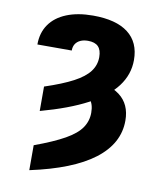

<svg xmlns="http://www.w3.org/2000/svg" viewBox="-85 -620 742 900"><g transform="rotate(10 285.5 -170.0)"><path d="M116.2 -68.8V-185.1Q200.2 -212.9 250.7 -239.7Q301.3 -266.6 324.2 -297.1Q347.2 -327.6 347.2 -365.7Q347.2 -399.4 331.3 -415.8Q315.4 -432.1 282.2 -432.1Q261.2 -432.1 246.1 -425Q231 -418 222.9 -405.3Q214.8 -392.6 214.8 -374H51.3Q51.3 -429.7 79.1 -469.7Q106.9 -509.8 159.7 -531.2Q212.4 -552.7 285.6 -552.7Q395.5 -552.7 452.6 -508.8Q509.8 -464.8 509.8 -380.4Q509.8 -311.5 467 -254.6Q424.3 -197.8 337.2 -151.6Q250 -105.5 116.2 -68.8ZM286.1 -186.5 311 -252Q412.1 -253.4 465.8 -212.6Q519.5 -171.9 519.5 -93.8Q519.5 15.6 418.2 92.8Q316.9 169.9 116.2 212.9V94.2Q206.5 61 258.8 31.5Q311 2 333.3 -30.5Q355.5 -63 355.5 -102.5Q355.5 -144 335.9 -166.3Q316.4 -188.5 286.1 -186.5Z"/></g></svg>

Font: Inter 28pt ExtraBold
Style: Regular
Weight: 800
Designer: Rasmus Andersson
Foundry: rsms
Version: Version 4.001;git-66647c0bb